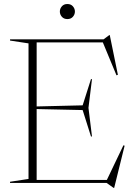

<svg xmlns="http://www.w3.org/2000/svg" viewBox="-20 -911 664 956"><path d="M30 0V-6L122 -20V-695L30 -709V-715H495.5L524.5 -736.5H526.5L567 -538.5L560 -536L492 -700H162.5V-381L391.5 -386.5L433 -517H438L420.5 -374L438 -231.5H433L391.5 -363L162.5 -368V-15H512L594.5 -187.5L600.5 -185.5L548.5 24.5H545.5L511 0ZM315.5 -816Q298 -816 288 -827.5Q278 -839 278 -853.5Q278 -868 288 -879.5Q298 -891 315.5 -891Q333 -891 343 -879.5Q353 -868 353 -853.5Q353 -839 343 -827.5Q333 -816 315.5 -816Z"/></svg>

Font: Newsreader Display ExtraLight
Style: Regular
Weight: 275
Designer: Hugues Gentile
Foundry: Production Type
Version: Version 1.001